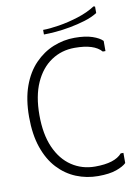

<svg xmlns="http://www.w3.org/2000/svg" viewBox="-94 -915 709 988"><g transform="rotate(-10 260.5 -421.0)"><path d="M40 -350Q40 -442 64.5 -510Q89 -578 132 -622.5Q175 -667 229 -689Q283 -711 341 -711Q397 -711 433.5 -698.5Q470 -686 486 -669V-616H472Q453 -638 418.5 -649Q384 -660 332 -660Q264 -660 210 -624Q156 -588 125 -519Q94 -450 94 -350Q94 -250 124.5 -181Q155 -112 209 -76Q263 -40 331 -40Q383 -40 418 -51Q453 -62 472 -84H486V-31Q470 -15 433.5 -2Q397 11 338 11Q278 11 224 -11Q170 -33 128.5 -77.5Q87 -122 63.5 -190Q40 -258 40 -350ZM465 -853 473 -851V-817Q444 -799 406 -787.5Q368 -776 327.5 -768.5Q287 -761 251 -758Q215 -755 189 -755V-779Q223 -779 273 -787Q323 -795 375 -811.5Q427 -828 465 -853Z"/></g></svg>

Font: Phudu Light
Style: Regular
Weight: 300
Version: Version 1.005;gftools[0.9.23]